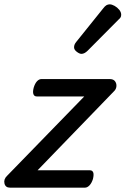

<svg xmlns="http://www.w3.org/2000/svg" viewBox="-35 -864 578 884"><path d="M11 0Q-10 0 -14.5 -19.5Q-19 -39 -2 -55L353 -420H134Q123 -420 119 -430Q115 -440 120 -460Q126 -480 135.5 -490Q145 -500 156 -500H470Q487 -500 494.5 -490Q502 -480 501 -467Q500 -454 491 -445L138 -80H379Q390 -80 394 -70.5Q398 -61 393 -40Q387 -21 377 -10.5Q367 0 356 0ZM340 -616Q331 -616 318.5 -625.5Q306 -635 306 -646Q306 -653 308.5 -659Q311 -665 316 -671L439 -824Q448 -836 455 -840Q462 -844 470 -844Q480 -844 492.5 -837Q505 -830 514 -819Q523 -808 523 -796Q523 -788 519.5 -783Q516 -778 510 -773L369 -631Q354 -616 340 -616Z"/></svg>

Font: Playwrite DK Uloopet
Style: Regular
Weight: 400
Designer: Veronika Burian, José Scaglione
Foundry: TypeTogether
Version: Version 1.002